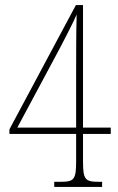

<svg xmlns="http://www.w3.org/2000/svg" viewBox="-20 -734 465 754"><path d="M193 0H381V-20H368C314 -20 306 -29 306 -101V-208H415V-233H306V-714H278L17 -226V-208H279V-101C279 -29 271 -20 218 -20H193ZM48 -233 197 -511C220 -553 273 -656 281 -677C279 -613 279 -503 279 -445V-233Z"/></svg>

Font: Noto Serif ExtraCondensed Thin
Style: Regular
Weight: 100
Width: 2
Designer: Monotype Design Team
Foundry: Monotype Imaging Inc.
Version: Version 2.013